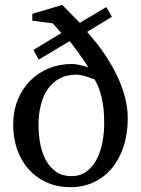

<svg xmlns="http://www.w3.org/2000/svg" viewBox="-20 -757 579 789"><path d="M408.2 -251Q408.2 -311.5 397.9 -355.5Q387.7 -399.4 369.1 -430.2Q356 -435.5 342.8 -439.9Q331.5 -443.8 318.1 -447Q304.7 -450.2 293 -450.2Q253.4 -450.2 224.1 -434.1Q194.8 -418 175.8 -390.1Q156.7 -362.3 147.5 -324.5Q138.2 -286.6 138.2 -243.2Q138.2 -203.6 145.5 -165.8Q152.8 -127.9 168.9 -98.4Q185.1 -68.8 210.7 -51Q236.3 -33.2 272.9 -33.2Q309.6 -33.2 335.4 -52.2Q361.3 -71.3 377.4 -102.3Q393.6 -133.3 400.9 -172.4Q408.2 -211.4 408.2 -251ZM504.9 -271Q504.9 -206.5 487.5 -154.3Q470.2 -102.1 439 -64.9Q407.7 -27.8 364.5 -7.8Q321.3 12.2 270 12.2Q216.8 12.2 173.3 -6.8Q129.9 -25.9 98.9 -60.1Q67.9 -94.2 51 -141.4Q34.2 -188.5 34.2 -244.1Q34.2 -299.8 52.5 -345.7Q70.8 -391.6 103.3 -424.6Q135.7 -457.5 179.9 -475.8Q224.1 -494.1 275.9 -494.1Q286.6 -494.1 298.1 -491.9Q309.6 -489.7 319.6 -487.1Q329.6 -484.4 335.9 -482.2Q342.3 -480 342.8 -480Q335.4 -493.2 323 -511.2Q310.5 -529.3 298.3 -545.9Q286.1 -562.5 276.6 -574.7Q267.1 -586.9 266.1 -587.9L139.2 -512.2L117.2 -551.8L231.9 -621.1L196.8 -661.1L112.8 -671.9V-700.2L235.8 -736.8L308.1 -663.1L417 -728L439.9 -688L337.9 -626Q346.7 -615.7 362.5 -597.2Q378.4 -578.6 397 -553Q415.5 -527.3 434.6 -495.6Q453.6 -463.9 469.2 -427.7Q484.9 -391.6 494.9 -352.1Q504.9 -312.5 504.9 -271Z"/></svg>

Font: Charis SIL Eur
Style: Regular
Weight: 400
Foundry: SIL International
Version: Version 5.000